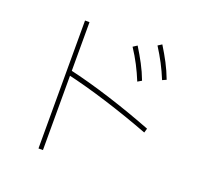

<svg xmlns="http://www.w3.org/2000/svg" viewBox="-139 -999 1158 1122"><g transform="rotate(20 440.0 -438.5)"><path d="M621.1 -593.3Q601.1 -642.2 578.3 -686.1Q555.6 -730 525.6 -775.6L551.1 -792.2Q580 -745.6 603.3 -701.7Q626.7 -657.8 645.6 -607.8ZM754.4 -651.1Q734.4 -700 711.7 -743.3Q688.9 -786.7 660 -832.2L684.4 -847.8Q713.3 -801.1 736.7 -756.7Q760 -712.2 778.9 -662.2ZM761.1 -327.8Q623.3 -380 485 -423.3Q346.7 -466.7 221.1 -495.6L228.9 -524.4Q354.4 -495.6 494.4 -451.1Q634.4 -406.7 768.9 -354.4ZM212.2 -28.9V-824.4H240V-28.9Z"/></g></svg>

Font: Paperlogy 1 Thin
Style: Regular
Weight: 250
Designer: redesigned by Lee Juim, glyphs from Gmarket Sans & Montserrat
Foundry: PT&
Version: Version 1.001